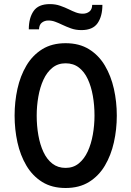

<svg xmlns="http://www.w3.org/2000/svg" viewBox="-20 -928 656 960"><path d="M308 12Q239.5 12 191 -18.2Q142.5 -48.5 112 -100Q81.5 -151.5 67.2 -216.2Q53 -281 53 -350Q53 -419 67.2 -483.8Q81.5 -548.5 112 -600Q142.5 -651.5 191 -681.8Q239.5 -712 308 -712Q376.5 -712 425.2 -681.8Q474 -651.5 504.5 -600Q535 -548.5 549.5 -483.8Q564 -419 564 -350Q564 -281 549.5 -216.2Q535 -151.5 504.5 -100Q474 -48.5 425.2 -18.2Q376.5 12 308 12ZM308 -88.5Q346.5 -88.5 374 -111Q401.5 -133.5 418.8 -171Q436 -208.5 444.2 -255.2Q452.5 -302 452.5 -350Q452.5 -402 444.2 -448.8Q436 -495.5 419 -532.2Q402 -569 374.5 -590.2Q347 -611.5 308 -611.5Q269.5 -611.5 242 -589.2Q214.5 -567 197.2 -529.5Q180 -492 171.8 -445.2Q163.5 -398.5 163.5 -350Q163.5 -298.5 171.8 -251.8Q180 -205 197.2 -168Q214.5 -131 242 -109.8Q269.5 -88.5 308 -88.5ZM387 -777.5Q358.5 -777.5 335 -786Q311.5 -794.5 290.5 -804.5Q273 -813 256.2 -819.2Q239.5 -825.5 222 -825.5Q203.5 -825.5 189.8 -815.2Q176 -805 175 -781.5H124Q124 -838 148 -872.8Q172 -907.5 229 -907.5Q257.5 -907.5 281 -899.2Q304.5 -891 325 -881Q342 -872.5 359 -866Q376 -859.5 394 -859.5Q413 -859.5 426.8 -870Q440.5 -880.5 441 -903.5H492Q492 -847 468 -812.2Q444 -777.5 387 -777.5Z"/></svg>

Font: Overpass Mono SemiBold
Style: Regular
Weight: 600
Monospace: yes
Designer: Delve Withrington, Dave Bailey
Foundry: Delve Fonts LLC
Version: Version 4.000